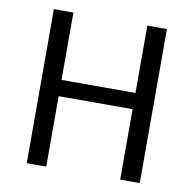

<svg xmlns="http://www.w3.org/2000/svg" viewBox="-78 -769 854 847"><g transform="rotate(10 349.0 -345.0)"><path d="M514.6 0V-690H602.3V0ZM96 0V-690H183.4V0ZM144.7 -315.6V-388.4H551.7V-315.6Z"/></g></svg>

Font: Mozilla Text ExtraLight
Style: Regular
Weight: 200
Designer: Studio DRAMA
Foundry: Studio DRAMA
Version: Version 1.000